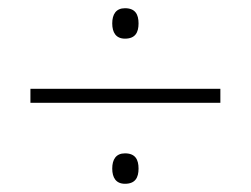

<svg xmlns="http://www.w3.org/2000/svg" viewBox="-20 -586 610 467"><path d="M284 -492C309 -492 317 -507 317 -529C317 -551 309 -566 284 -566C262 -566 253 -551 253 -529C253 -507 262 -492 284 -492ZM54 -336H516V-370H54ZM284 -139C309 -139 317 -154 317 -176C317 -198 309 -213 284 -213C262 -213 253 -198 253 -176C253 -154 262 -139 284 -139Z"/></svg>

Font: Noto Sans Ethiopic ExtraLight
Style: Regular
Weight: 200
Designer: Monotype Design Team
Foundry: Monotype Imaging Inc.
Version: Version 2.102